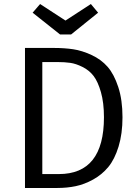

<svg xmlns="http://www.w3.org/2000/svg" viewBox="-20 -933 687 953"><path d="M431 -913 467 -870 333 -762H278L142 -870L179 -913L305 -831ZM247 -695Q300 -695 343.5 -688.5Q387 -682 434.5 -660Q482 -638 514 -601.5Q546 -565 567 -501Q588 -437 588 -351Q588 -269 568.5 -205.5Q549 -142 517.5 -104Q486 -66 442.5 -42Q399 -18 356 -9Q313 0 265 0H104V-695ZM265 -625H190V-69H272Q496 -69 496 -351Q496 -423 481 -475.5Q466 -528 444.5 -556Q423 -584 390 -600.5Q357 -617 329 -621Q301 -625 265 -625Z"/></svg>

Font: Sedus Text
Style: Regular
Weight: 400
Designer: TypeMates
Foundry: TypeMates, Runge Thomsen GbR
Version: Version 4.202;PS 004.202;hotconv 1.0.88;makeotf.lib2.5.64775